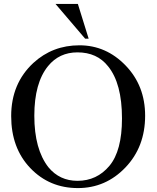

<svg xmlns="http://www.w3.org/2000/svg" viewBox="-20 -943 800 979"><path d="M385 -712Q521 -712 620.5 -609Q720 -506 720 -353Q720 -194 619.5 -89Q519 16 377 16Q232 16 134.5 -86Q37 -188 37 -351Q37 -517 150 -622Q248 -712 385 -712ZM375 -676Q282 -676 225 -606Q155 -520 155 -353Q155 -182 227 -90Q284 -21 375 -21Q474 -21 538 -97.5Q602 -174 602 -339Q602 -518 531 -605Q475 -676 375 -676ZM263 -923H377L432 -746H414Z"/></svg>

Font: MM Ethnic
Style: Regular
Weight: 400
Designer: Khon Soe Zaw Thu
Version: Version 1.00 July 18, 2016, initial release